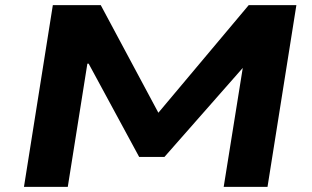

<svg xmlns="http://www.w3.org/2000/svg" viewBox="-20 -725 1212 745"><path d="M73 0 185 -705H371L598 -281H589L945 -705H1130L1018 0H848L924 -474H933L618 -116H520L324 -478H319L243 0Z"/></svg>

Font: Nunito Sans 7pt Expanded ExtraBold
Style: Italic
Weight: 800
Width: 7
Italic angle: -9°
Designer: Vernon Adams
Foundry: Vernon Adams
Version: Version 3.101;gftools[0.9.27]